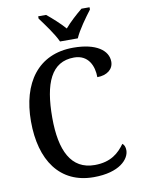

<svg xmlns="http://www.w3.org/2000/svg" viewBox="-100 -998 787 1075"><g transform="rotate(-10 293.0 -460.5)"><path d="M290 -771H391C410 -816 457 -880 486 -918V-931H440C408 -905 367 -868 340 -836C312 -868 271 -905 239 -931H194V-918C222 -880 270 -816 290 -771ZM345 10C492 10 550 -57 550 -107C550 -125 544 -139 534 -146C501 -100 455 -56 362 -56C228 -56 173 -170 173 -358C173 -554 222 -669 351 -669C433 -669 461 -601 461 -538C516 -538 553 -567 553 -610C553 -674 487 -724 356 -724C156 -724 52 -576 52 -358C52 -137 152 10 345 10Z"/></g></svg>

Font: Noto Serif Devanagari SemiCondensed Medium
Style: Regular
Weight: 500
Width: 4
Designer: Universal Thirst, Indian Type Foundry and the Monotype Design Team
Foundry: Monotype Imaging Inc.
Version: Version 2.004